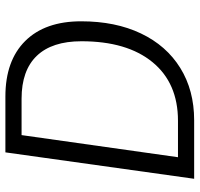

<svg xmlns="http://www.w3.org/2000/svg" viewBox="-34 -706 740 712"><g transform="rotate(-90 336.0 -350.0)"><path d="M613 -419Q613 -292 568 -197.5Q523 -103 440 -51.5Q357 0 246 0H29L127 -700H334Q467 -700 540 -626.5Q613 -553 613 -419ZM539 -418Q539 -527 485 -583.5Q431 -640 326 -640H191L109 -60H244Q384 -60 461.5 -154.5Q539 -249 539 -418Z"/></g></svg>

Font: Krub
Style: Italic
Weight: 400
Italic angle: -8°
Designer: Ekaluck Peanpanawate
Foundry: Cadson Demak Co.,Ltd.
Version: Version 1.000; ttfautohint (v1.6)